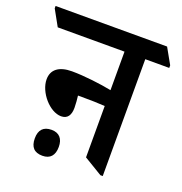

<svg xmlns="http://www.w3.org/2000/svg" viewBox="-167 -727 798 843"><g transform="rotate(20 232.0 -305.0)"><path d="M139 -177C169 -177 182 -198 182 -232C182 -251 180 -271 178 -288C184 -288 190 -288 197 -288C237 -288 274 -287 304 -285V-45L390 7H401V-539H513V-551L472 -624H-49V-613L-8 -539H304V-359C254 -369 175 -379 117 -379C56 -379 24 -353 24 -308C24 -248 85 -177 139 -177ZM121 14C157 14 176 -7 176 -47C176 -85 157 -107 121 -107C83 -107 64 -86 64 -47C64 -6 83 14 121 14Z"/></g></svg>

Font: Noto Serif Devanagari Condensed SemiBold
Style: Regular
Weight: 600
Width: 3
Designer: Universal Thirst, Indian Type Foundry and the Monotype Design Team
Foundry: Monotype Imaging Inc.
Version: Version 2.004